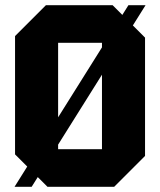

<svg xmlns="http://www.w3.org/2000/svg" viewBox="-20 -720 617 740"><path d="M38 -125V-581L157 -700H414L539 -575V-119L420 0H163ZM204 -555V-145H373V-555ZM36 0 475 -700H541L102 0Z"/></svg>

Font: Tektur SemiCondensed
Style: Bold
Weight: 700
Width: 4
Designer: Adam Jagosz
Foundry: Adam Jagosz
Version: Version 1.005;gftools[0.9.30]